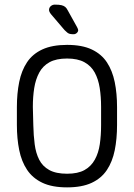

<svg xmlns="http://www.w3.org/2000/svg" viewBox="-20 -800 580 830"><path d="M486 -337Q486 -396 476 -445Q466 -494 442.5 -530Q419 -566 377 -586Q335 -606 270 -606Q206 -606 163.5 -586.5Q121 -567 97 -531Q73 -495 63 -445.5Q53 -396 53 -337V-260Q53 -201 63 -151.5Q73 -102 97 -66Q121 -30 163 -10Q205 10 270 10Q334 10 376 -9.5Q418 -29 442 -65Q466 -101 476 -150.5Q486 -200 486 -260ZM124 -259 122 -338Q122 -382 128 -419.5Q134 -457 149.5 -486Q165 -515 194 -531Q223 -547 270 -547Q316 -547 345 -531Q374 -515 389.5 -486.5Q405 -458 411 -420Q417 -382 417 -338V-259Q417 -215 411.5 -177Q406 -139 390 -110Q374 -81 345.5 -65Q317 -49 270 -49Q222 -49 193 -65Q164 -81 149.5 -109.5Q135 -138 130 -176Q125 -214 124 -259ZM201 -738 259 -670Q266 -663 271 -659Q276 -655 282 -653.5Q288 -652 298 -652Q306 -652 312 -657.5Q318 -663 318 -670Q318 -672 316.5 -675.5Q315 -679 313 -683L273 -755Q268 -765 262 -770Q256 -775 246 -777.5Q236 -780 217 -780Q207 -780 199.5 -773.5Q192 -767 192 -757Q192 -749 201 -738Z"/></svg>

Font: Beiruti
Style: Regular
Weight: 400
Designer: Arlette Boutros
Foundry: Boutros
Version: Version 1.41